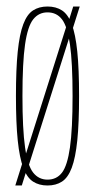

<svg xmlns="http://www.w3.org/2000/svg" viewBox="-20 -560 292 590"><path d="M126 10Q152 10 170.5 -2Q189 -14 200.5 -44.5Q212 -75 217.5 -128.5Q223 -182 223 -265Q223 -348 217.5 -401.5Q212 -455 200.5 -485.5Q189 -516 170.5 -528Q152 -540 126 -540Q100 -540 81.5 -528Q63 -516 51.5 -485.5Q40 -455 34.5 -401.5Q29 -348 29 -265Q29 -182 34.5 -128.5Q40 -75 51.5 -44.5Q63 -14 81.5 -2Q100 10 126 10ZM126 -8Q99 -8 82 -29.5Q65 -51 57 -107Q49 -163 49 -265Q49 -368 57 -423.5Q65 -479 82 -500.5Q99 -522 126 -522Q154 -522 170.5 -500.5Q187 -479 195 -423.5Q203 -368 203 -265Q203 -163 195 -107Q187 -51 170.5 -29.5Q154 -8 126 -8ZM27 10H47L62 -38H64L199 -464H201L225 -540H205L190 -492H188L52 -63H50Z"/></svg>

Font: Georama ExtraCondensed Thin
Style: Regular
Weight: 100
Width: 2
Designer: Jean-Baptiste Levee
Foundry: Production Type
Version: Version 1.001